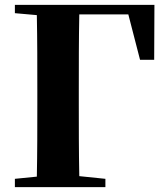

<svg xmlns="http://www.w3.org/2000/svg" viewBox="-20 -767 689 787"><path d="M41 -713 131 -705C133 -602 133 -499 133 -395V-339C133 -245 133 -143 131 -43L41 -34V0H412V-34L305 -45C303 -147 303 -248 303 -340V-395C303 -501 303 -605 305 -708H506L554 -522H612L613 -747H41Z"/></svg>

Font: Noto Serif SC Black
Style: Regular
Weight: 900
Designer: Ryoko NISHIZUKA 西塚涼子 (kana & ideographs); Frank Grießhammer (Latin, Greek & Cyrillic); Wenlong ZHANG 张文龙 (bopomofo); San
Foundry: Adobe
Version: Version 2.001;hotconv 1.1.0;makeotfexe 2.6.0